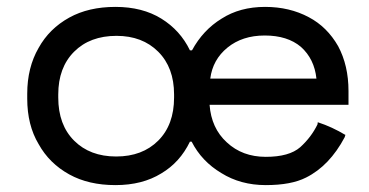

<svg xmlns="http://www.w3.org/2000/svg" viewBox="-20 -523 1070 557"><path d="M531 -112Q502 -52 448 -20Q393 14 315 14Q237 14 181 -17Q123 -49 92 -105Q59 -160 59 -237V-251Q59 -327 92 -384Q123 -440 181 -472Q237 -503 315 -503Q393 -503 448 -469Q503 -435 531 -377H537Q569 -436 623 -469Q676 -503 749 -503Q820 -503 876 -473Q929 -445 961 -389Q991 -333 991 -259V-225V-219H588Q593 -151 638 -110Q683 -68 751 -68Q819 -68 851 -96Q883 -125 901 -162Q902 -168 902 -168.5Q902 -169 903 -168Q943 -155 983 -131Q982 -134 980 -125Q936 -42 868 -8Q825 14 751 14Q678 14 622 -21Q565 -55 536 -112ZM485 -240V-249Q485 -327 439 -373Q393 -419 318 -419Q241 -419 195 -373Q149 -327 149 -249V-240Q149 -161 195 -115Q241 -69 317 -69Q393 -69 439 -115Q485 -161 485 -240ZM853 -387Q814 -420 748 -420Q683 -420 640 -385Q597 -350 590 -295H898Q892 -352 853 -387Z"/></svg>

Font: Rilu
Style: Bold
Weight: 500
Designer: Alí Sinisterra
Foundry: Alí Sinisterra
Version: ""